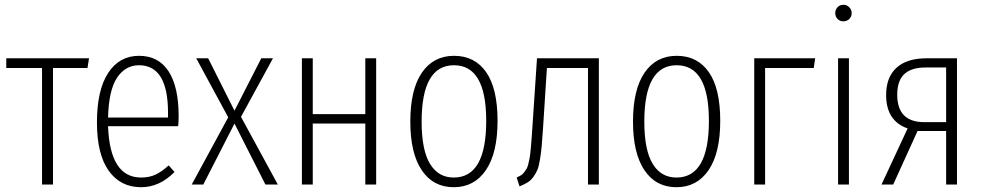

<svg xmlns="http://www.w3.org/2000/svg" viewBox="-20 -763 4064 794"><path d="M348.1 -522 341.8 -481.9H199.2V0H153.8V-481.9H5.9V-522Z M718.8 -282.2Q718.8 -260.7 716.8 -241.2H426.8Q434.6 -28.8 563.5 -28.8Q597.7 -28.8 623.5 -41Q649.4 -53.2 677.7 -79.1L701.7 -51.8Q640.1 11.2 563.5 11.2Q478 11.2 429.4 -57.1Q380.9 -125.5 380.9 -256.8Q380.9 -390.1 427.2 -461.2Q473.6 -532.2 554.7 -532.2Q635.3 -532.2 677 -468.3Q718.8 -404.3 718.8 -282.2ZM674.8 -276.9V-296.9Q674.8 -493.2 554.7 -493.2Q498.5 -493.2 464.1 -441.7Q429.7 -390.1 426.8 -276.9Z M976.6 -279.8 1128.9 0H1077.6L949.7 -252L820.8 0H772.9L923.8 -277.8L791.5 -522H840.8L949.7 -305.2L1060.5 -522H1108.9Z M1490.7 0V-252H1273.4V0H1228.5V-522H1273.4V-291H1490.7V-522H1535.6V0Z M1857.4 -532.2Q1943.4 -532.2 1990.5 -464.6Q2037.6 -397 2037.6 -263.2Q2037.6 -130.4 1989.5 -59.6Q1941.4 11.2 1856.4 11.2Q1771.5 11.2 1724.1 -59.1Q1676.8 -129.4 1676.8 -259.8Q1676.8 -392.6 1724.6 -462.4Q1772.5 -532.2 1857.4 -532.2ZM1857.4 -493.2Q1723.6 -493.2 1723.6 -259.8Q1723.6 -142.6 1758.1 -85.7Q1792.5 -28.8 1856.4 -28.8Q1990.7 -28.8 1990.7 -263.2Q1990.7 -493.2 1857.4 -493.2Z M2200.7 -522H2456.5V0H2411.6V-481.9H2241.7L2225.6 -231.9Q2222.2 -184.6 2220 -158.2Q2217.8 -131.8 2213.1 -103.8Q2208.5 -75.7 2202.6 -61.3Q2196.8 -46.9 2186.3 -32.2Q2175.8 -17.6 2162.4 -9Q2148.9 -0.5 2128.4 7.8L2116.7 -28.8Q2126.5 -33.2 2133.8 -37.6Q2141.1 -42 2147.2 -50Q2153.3 -58.1 2157.5 -64.7Q2161.6 -71.3 2165 -85.4Q2168.5 -99.6 2170.4 -110.6Q2172.4 -121.6 2174.6 -144.5Q2176.8 -167.5 2178 -185.1Q2179.2 -202.6 2181.6 -235.8Z M2778.3 -532.2Q2864.3 -532.2 2911.4 -464.6Q2958.5 -397 2958.5 -263.2Q2958.5 -130.4 2910.4 -59.6Q2862.3 11.2 2777.3 11.2Q2692.4 11.2 2645 -59.1Q2597.7 -129.4 2597.7 -259.8Q2597.7 -392.6 2645.5 -462.4Q2693.4 -532.2 2778.3 -532.2ZM2778.3 -493.2Q2644.5 -493.2 2644.5 -259.8Q2644.5 -142.6 2679 -85.7Q2713.4 -28.8 2777.3 -28.8Q2911.6 -28.8 2911.6 -263.2Q2911.6 -493.2 2778.3 -493.2Z M3144 0H3099.1V-522H3351.1L3345.2 -481.9H3144Z M3502 -709Q3502 -694.3 3492.2 -684.6Q3482.4 -674.8 3467.8 -674.8Q3453.1 -674.8 3443.6 -684.6Q3434.1 -694.3 3434.1 -709Q3434.1 -723.1 3443.6 -733.2Q3453.1 -743.2 3467.8 -743.2Q3482.4 -743.2 3492.2 -732.9Q3502 -722.7 3502 -709ZM3490.7 -522V0H3445.8V-522Z M3812.5 -522H3937.5V0H3892.6V-221.2H3774.4L3673.8 0H3625.5L3733.4 -231.9Q3644.5 -262.7 3644.5 -370.1Q3644.5 -443.8 3687.5 -482.9Q3730.5 -522 3812.5 -522ZM3802.7 -257.8H3892.6V-483.9H3811.5Q3751 -484.9 3720.7 -457.5Q3690.4 -430.2 3690.4 -371.1Q3690.4 -257.8 3802.7 -257.8Z"/></svg>

Font: Fira Sans Compressed ExtraLight
Style: Regular
Weight: 250
Width: 1
Designer: Carrois Corporate & Edenspiekermann AG
Foundry: Carrois Corporate GbR & Edenspiekermann AG
Version: Version 4.203;PS 004.203;hotconv 1.0.88;makeotf.lib2.5.64775